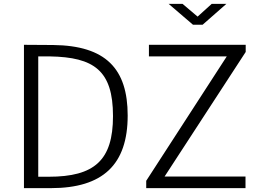

<svg xmlns="http://www.w3.org/2000/svg" viewBox="-20 -974 1346 994"><path d="M1076 -954 1003 -888 925 -954H853L979 -846H1029L1152 -954ZM104 -742V0H243C513 0 641 -122 641 -376C641 -618 528 -738 255 -741C192 -741 109 -742 104 -742ZM737 0H1251V-60H832L1252 -705V-742H751V-682H1154L737 -38ZM178 -682H238C467 -678 565 -609 565 -373C565 -144 469 -59 232 -59H178Z"/></svg>

Font: 18Franklin Light
Style: Regular
Weight: 300
Designer: Pablo Impallari, Rodrigo Fuenzalida (Modified by Dan O. Williams)
Version: Version 0.025;PS 000.025;hotconv 1.0.88;makeotf.lib2.5.64775